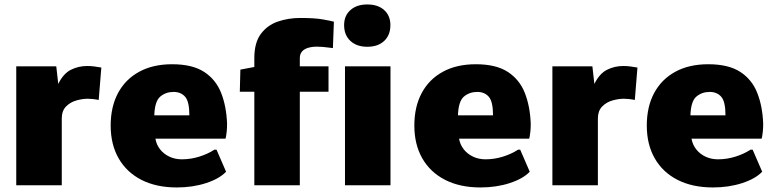

<svg xmlns="http://www.w3.org/2000/svg" viewBox="-20 -823 3455 853"><path d="M52.2 0V-528.3H230L238.8 -450.2Q261.7 -496.6 295.4 -513.2Q329.1 -529.8 367.2 -529.8Q382.8 -529.8 398.7 -527.8Q414.6 -525.9 430.2 -522.9L418.5 -378.9Q404.3 -381.8 391.1 -383.1Q377.9 -384.3 370.1 -384.3Q345.7 -384.3 318.6 -376.5Q291.5 -368.7 272.9 -349.4Q254.4 -330.1 254.4 -296.4V0Z M765.6 9.8Q674.3 9.8 608.4 -23.9Q542.5 -57.6 507.1 -119.4Q471.7 -181.2 471.7 -265.1Q471.7 -348.6 504.4 -409.7Q537.1 -470.7 598.4 -504.2Q659.7 -537.6 744.6 -537.6Q834.5 -537.6 886.7 -503.7Q939 -469.7 962.4 -410.4Q985.8 -351.1 988.8 -273.9Q988.8 -253.4 987.3 -239.5Q985.8 -225.6 984.4 -217.8Q982.9 -210 981.9 -207H670.4Q674.8 -180.7 690.9 -159.9Q707 -139.2 732.2 -127.2Q757.3 -115.2 788.1 -115.2Q827.1 -115.2 865 -127Q902.8 -138.7 932.6 -158.2H941.9L984.4 -60.1Q954.6 -28.8 895.3 -9.5Q835.9 9.8 765.6 9.8ZM665.5 -310.5H821.3Q821.3 -371.6 802.5 -393.1Q783.7 -414.6 751.5 -414.6Q716.3 -414.6 691.9 -393.8Q667.5 -373 665.5 -310.5Z M1109.9 0V-415.5H1045.4L1047.9 -513.7L1109.9 -525.4V-564.9Q1109.9 -633.3 1138.7 -672.1Q1167.5 -710.9 1214.1 -727.1Q1260.7 -743.2 1313.5 -743.2Q1378.4 -743.2 1414.1 -736.8Q1449.7 -730.5 1463.4 -726.6L1459 -609.4Q1428.7 -613.3 1414.8 -614.5Q1400.9 -615.7 1388.2 -615.7Q1365.7 -615.7 1348.4 -610.4Q1331.1 -605 1321.5 -593.8Q1312 -582.5 1312 -564.9V-528.3H1439.5V-415.5H1312V0ZM1512.7 0V-528.3H1714.8V0ZM1611.8 -615.2Q1564.9 -615.2 1536.9 -641.1Q1508.8 -667 1508.8 -711.4Q1508.8 -753.4 1536.9 -778.3Q1564.9 -803.2 1611.8 -803.2Q1659.2 -803.2 1686.8 -778.3Q1714.4 -753.4 1714.4 -711.4Q1714.4 -667 1686.8 -641.1Q1659.2 -615.2 1611.8 -615.2Z M2114.7 9.8Q2023.4 9.8 1957.5 -23.9Q1891.6 -57.6 1856.2 -119.4Q1820.8 -181.2 1820.8 -265.1Q1820.8 -348.6 1853.5 -409.7Q1886.2 -470.7 1947.5 -504.2Q2008.8 -537.6 2093.8 -537.6Q2183.6 -537.6 2235.8 -503.7Q2288.1 -469.7 2311.5 -410.4Q2335 -351.1 2337.9 -273.9Q2337.9 -253.4 2336.4 -239.5Q2335 -225.6 2333.5 -217.8Q2332 -210 2331.1 -207H2019.5Q2023.9 -180.7 2040 -159.9Q2056.2 -139.2 2081.3 -127.2Q2106.4 -115.2 2137.2 -115.2Q2176.3 -115.2 2214.1 -127Q2252 -138.7 2281.7 -158.2H2291L2333.5 -60.1Q2303.7 -28.8 2244.4 -9.5Q2185.1 9.8 2114.7 9.8ZM2014.6 -310.5H2170.4Q2170.4 -371.6 2151.6 -393.1Q2132.8 -414.6 2100.6 -414.6Q2065.4 -414.6 2041 -393.8Q2016.6 -373 2014.6 -310.5Z M2434.1 0V-528.3H2611.8L2620.6 -450.2Q2643.6 -496.6 2677.2 -513.2Q2710.9 -529.8 2749 -529.8Q2764.6 -529.8 2780.5 -527.8Q2796.4 -525.9 2812 -522.9L2800.3 -378.9Q2786.1 -381.8 2772.9 -383.1Q2759.8 -384.3 2752 -384.3Q2727.5 -384.3 2700.4 -376.5Q2673.3 -368.7 2654.8 -349.4Q2636.2 -330.1 2636.2 -296.4V0Z M3147.5 9.8Q3056.2 9.8 2990.2 -23.9Q2924.3 -57.6 2888.9 -119.4Q2853.5 -181.2 2853.5 -265.1Q2853.5 -348.6 2886.2 -409.7Q2918.9 -470.7 2980.2 -504.2Q3041.5 -537.6 3126.5 -537.6Q3216.3 -537.6 3268.6 -503.7Q3320.8 -469.7 3344.2 -410.4Q3367.7 -351.1 3370.6 -273.9Q3370.6 -253.4 3369.1 -239.5Q3367.7 -225.6 3366.2 -217.8Q3364.7 -210 3363.8 -207H3052.2Q3056.6 -180.7 3072.8 -159.9Q3088.9 -139.2 3114 -127.2Q3139.2 -115.2 3169.9 -115.2Q3209 -115.2 3246.8 -127Q3284.7 -138.7 3314.5 -158.2H3323.7L3366.2 -60.1Q3336.4 -28.8 3277.1 -9.5Q3217.8 9.8 3147.5 9.8ZM3047.4 -310.5H3203.1Q3203.1 -371.6 3184.3 -393.1Q3165.5 -414.6 3133.3 -414.6Q3098.1 -414.6 3073.7 -393.8Q3049.3 -373 3047.4 -310.5Z"/></svg>

Font: Comme Black
Style: Regular
Weight: 900
Version: Version 1.000;gftools[0.9.27]